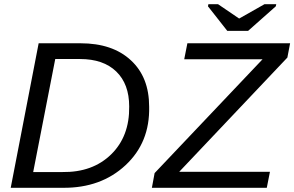

<svg xmlns="http://www.w3.org/2000/svg" viewBox="-20 -894 1401 914"><path d="M164 -688H363Q516 -688 603 -607Q690 -527 690 -386Q694 -216 577.5 -107.5Q461 1 281 0H31ZM243 -613 138 -75H277Q421 -73 509 -159Q597 -245 595 -387Q595 -494 533.5 -553.5Q472 -613 361 -613ZM1265 -76 1250 0H703L716 -70L1230 -612H857L872 -688H1361L1348 -620L833 -76ZM1293 -864 1161 -747H1062L970 -864L972 -874H1018L1118 -806H1119L1239 -874H1295Z"/></svg>

Font: Libra Sans
Style: Italic
Weight: 400
Italic angle: -12°
Foundry: Context Ltd
Version: Version 1.002